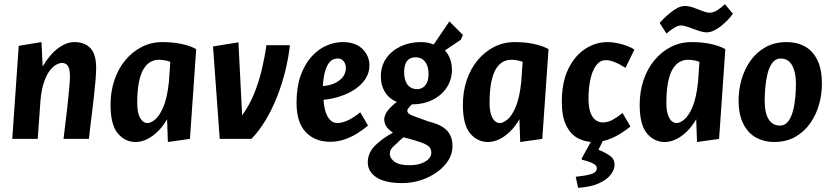

<svg xmlns="http://www.w3.org/2000/svg" viewBox="-20 -667 3993 922"><path d="M38.9 0 69.9 -446.9 179.2 -464.9 184.8 -348Q219.8 -406.5 259.4 -435.7Q299 -464.9 337 -464.9Q387.6 -464.9 414.7 -435.3Q441.7 -405.7 441.7 -341.1Q441.7 -317.1 438.7 -280.7Q435.6 -244.2 430.8 -202Q426 -159.8 421 -119.4Q416 -78.9 412.2 -47Q408.4 -15 407 0H285.1Q286.7 -14 290.2 -43.7Q293.7 -73.3 298.3 -110Q302.8 -146.6 306.6 -183.7Q310.3 -220.8 313.1 -251.7Q315.9 -282.5 315.9 -298.9Q315.9 -335.3 306.2 -350.1Q296.6 -364.8 276.9 -364.8Q266.6 -364.8 251.9 -357.4Q237.2 -350 221.2 -330.7Q205.3 -311.4 192.6 -276.4Q179.8 -241.4 174.5 -186.7L161.2 0Z M631 14.9Q580.3 14.9 545.6 -26.6Q510.8 -68 510.8 -164Q510.8 -226.9 529.1 -281.6Q547.4 -336.2 581.1 -377.1Q614.9 -418.1 660.4 -441.5Q705.9 -464.9 759.9 -464.9Q810.8 -464.9 852.8 -455.7Q894.8 -446.6 922.1 -431L892.1 0L786.1 14.9L782.3 -94.4Q762.5 -59.9 737.1 -35.2Q711.7 -10.6 684.8 2.1Q657.9 14.9 631 14.9ZM687.9 -76Q703.6 -76 724.4 -92.7Q745.2 -109.3 763.9 -152.1Q782.5 -194.8 790.9 -271.9L797.8 -369.9Q788.1 -374.2 772.5 -377.1Q756.8 -380 742.8 -380Q721.5 -380 702.7 -369.7Q684 -359.4 669.6 -335.9Q655.3 -312.5 647.1 -272.3Q639 -232.2 639 -173Q639 -137.8 646.2 -116.4Q653.5 -95.1 664.5 -85.5Q675.6 -76 687.9 -76Z M1035.1 0 1003 -444 1125 -463.7 1142.7 -113.2Q1176.6 -159.6 1199.6 -215.4Q1222.5 -271.2 1236.8 -331.2Q1251.1 -391.3 1259.3 -450H1372.1Q1365.4 -388 1349.3 -323.7Q1333.2 -259.4 1309.3 -199.5Q1285.4 -139.7 1254.6 -88.5Q1223.7 -37.3 1187.4 0Z M1565.1 13.8Q1492.5 13.8 1448.2 -32.6Q1404 -79.1 1404 -173.3Q1404 -248.9 1423.6 -303.9Q1443.3 -358.9 1475.5 -394.6Q1507.7 -430.4 1547.2 -447.6Q1586.6 -464.9 1625.2 -464.9Q1687.2 -464.9 1720.6 -431.9Q1754 -398.9 1754 -353.1Q1754 -318.3 1735.9 -289.7Q1717.8 -261.2 1686.6 -239.8Q1655.5 -218.4 1616 -205.2Q1576.4 -191.9 1533.6 -187.7Q1534.8 -167.6 1538.7 -147.9Q1542.6 -128.1 1550.8 -111.9Q1559 -95.7 1571 -86Q1583 -76.3 1600 -76.3Q1623.6 -76.3 1652 -89.8Q1680.4 -103.4 1710 -127.8L1747.4 -63.9Q1724 -44.4 1695.5 -26.5Q1667 -8.5 1634.2 2.6Q1601.3 13.8 1565.1 13.8ZM1530.2 -253.3Q1581 -258.1 1610.9 -282Q1640.9 -305.9 1640.9 -340.3Q1640.9 -359.8 1630.3 -373Q1619.7 -386.2 1602.2 -386.2Q1591.5 -386.2 1580 -381.6Q1568.6 -376.9 1558.5 -363.2Q1548.4 -349.4 1540.8 -323.2Q1533.1 -296.9 1530.2 -253.3Z M1912.1 212.2Q1827.9 212.2 1787 184.2Q1746.1 156.2 1746.1 112.9Q1746.1 88.9 1756.3 66.5Q1766.6 44.1 1791.5 22.3Q1807.2 8.3 1826 -4.9Q1844.7 -18.1 1866.9 -29.5Q1842 -47.4 1833.7 -62.1Q1825.4 -76.8 1825 -92.8Q1825.4 -114 1840.9 -134.6Q1856.5 -155.3 1885.9 -177.8Q1865.2 -185.1 1847.6 -201.5Q1830 -217.9 1819.5 -243Q1808.9 -268 1808.9 -300Q1808.9 -350 1834.7 -386.9Q1860.5 -423.9 1904.2 -444.4Q1947.9 -464.9 2001.2 -464.9Q2017.7 -464.9 2033.5 -462Q2049.2 -459.1 2062.7 -453.3L2138 -564.2L2203.1 -499.1L2193 -476.3L2116.5 -424.8Q2132.4 -407.7 2141.3 -384.3Q2150.2 -360.9 2150.2 -331Q2150.2 -286.4 2126.7 -249Q2103.1 -211.5 2060 -188.9Q2016.9 -166.3 1957.8 -165.8Q1945.2 -154.1 1939 -144.7Q1932.8 -135.2 1939.2 -125.6Q1944.5 -117.5 1971.2 -108Q1997.8 -98.5 2036.9 -83.9Q2081.9 -72.9 2107 -56.3Q2132 -39.7 2142.5 -16.8Q2153 6 2153 35.8Q2153 71 2133.1 102.9Q2113.2 134.7 2079 159.2Q2044.9 183.7 2001.8 198Q1958.6 212.2 1912.1 212.2ZM1946.1 126.4Q1978.9 126.4 2002.2 118Q2025.5 109.7 2038.4 96.2Q2051.3 82.8 2051.3 66.8Q2051.3 49.9 2041.7 39.2Q2032.1 28.6 2009.2 19.6Q1986.3 10.6 1946 -0.4Q1938.3 -2.4 1931 -4.2Q1923.8 -5.9 1917.6 -7.9Q1909.4 -1.1 1901 6.2Q1892.5 13.6 1884.9 21.9Q1868 35.7 1860 46.6Q1851.9 57.5 1851.9 72.8Q1851.9 92.4 1874.6 109.4Q1897.3 126.4 1946.1 126.4ZM1983.2 -238.9Q2006.8 -238.9 2022.4 -257.3Q2037.9 -275.8 2037.9 -310.7Q2037.9 -335.8 2030.6 -353.8Q2023.3 -371.9 2009.6 -381.9Q1995.8 -391.8 1975.9 -391.8Q1956.1 -391.8 1944.1 -383.2Q1932 -374.5 1926.4 -358.4Q1920.8 -342.3 1920.8 -319.9Q1920.8 -295.1 1927.9 -276.9Q1935 -258.6 1949.1 -248.7Q1963.2 -238.9 1983.2 -238.9Z M2323 14.9Q2272.3 14.9 2237.6 -26.6Q2202.8 -68 2202.8 -164Q2202.8 -226.9 2221.1 -281.6Q2239.4 -336.2 2273.1 -377.1Q2306.9 -418.1 2352.4 -441.5Q2397.9 -464.9 2451.9 -464.9Q2502.8 -464.9 2544.8 -455.7Q2586.8 -446.6 2614.1 -431L2584.1 0L2478.1 14.9L2474.3 -94.4Q2454.5 -59.9 2429.1 -35.2Q2403.7 -10.6 2376.8 2.1Q2349.9 14.9 2323 14.9ZM2379.9 -76Q2395.6 -76 2416.4 -92.7Q2437.2 -109.3 2455.9 -152.1Q2474.5 -194.8 2482.9 -271.9L2489.8 -369.9Q2480.1 -374.2 2464.5 -377.1Q2448.8 -380 2434.8 -380Q2413.5 -380 2394.7 -369.7Q2376 -359.4 2361.6 -335.9Q2347.3 -312.5 2339.1 -272.3Q2331 -232.2 2331 -173Q2331 -137.8 2338.2 -116.4Q2345.5 -95.1 2356.5 -85.5Q2367.6 -76 2379.9 -76Z M2830 14.9Q2789.3 14.9 2754.8 -3.4Q2720.3 -21.6 2699.1 -64.3Q2677.9 -107 2677.9 -178.1Q2677.9 -271.7 2708.9 -335.6Q2739.9 -399.5 2790.1 -432.2Q2840.4 -464.9 2898.3 -464.9Q2921.3 -464.9 2946.1 -459.5Q2971 -454.1 2992.9 -445.8Q3014.8 -437.5 3026.2 -428.7L2983.8 -341.2Q2971.9 -349 2956.5 -357.2Q2941.1 -365.4 2923.6 -371.8Q2906.1 -378.1 2887.9 -378.1Q2870.4 -378.1 2856.8 -367.3Q2843.2 -356.5 2833.4 -338.1Q2823.6 -319.7 2817.5 -295.9Q2811.4 -272.2 2808.7 -246.1Q2806 -220 2806 -194Q2806 -152.9 2815 -127.6Q2824 -102.2 2839.8 -90.7Q2855.5 -79.1 2874.7 -79.1Q2899.2 -79.1 2923.3 -92.5Q2947.3 -105.8 2969.5 -124.5L3007.5 -59.3Q2982.7 -39.4 2954.5 -22.4Q2926.3 -5.4 2895.7 4.7Q2865 14.9 2830 14.9ZM2756.1 235.1 2744.7 181.9Q2788.1 177.5 2816.5 169.6Q2845 161.7 2846 142Q2847 128.7 2829 118.7Q2810.9 108.8 2774.7 100L2772.7 95L2825.1 0H2879.6L2853.9 52.3Q2889.1 66.1 2911 82.5Q2932.9 99 2930.9 128Q2929.9 150.1 2911.2 173.6Q2892.6 197 2854.7 213.9Q2816.8 230.7 2756.1 235.1Z M3172 14.9Q3121.3 14.9 3086.6 -26.6Q3051.8 -68 3051.8 -164Q3051.8 -226.9 3070.1 -281.6Q3088.4 -336.2 3122.1 -377.1Q3155.9 -418.1 3201.4 -441.5Q3246.9 -464.9 3300.9 -464.9Q3351.8 -464.9 3393.8 -455.7Q3435.8 -446.6 3463.1 -431L3433.1 0L3327.1 14.9L3323.3 -94.4Q3303.5 -59.9 3278.1 -35.2Q3252.7 -10.6 3225.8 2.1Q3198.9 14.9 3172 14.9ZM3228.9 -76Q3244.6 -76 3265.4 -92.7Q3286.2 -109.3 3304.9 -152.1Q3323.5 -194.8 3331.9 -271.9L3338.8 -369.9Q3329.1 -374.2 3313.5 -377.1Q3297.8 -380 3283.8 -380Q3262.5 -380 3243.7 -369.7Q3225 -359.4 3210.6 -335.9Q3196.3 -312.5 3188.1 -272.3Q3180 -232.2 3180 -173Q3180 -137.8 3187.2 -116.4Q3194.5 -95.1 3205.5 -85.5Q3216.6 -76 3228.9 -76ZM3180.5 -505.7 3147.6 -557.1Q3154.3 -564.9 3167.8 -578.2Q3181.2 -591.4 3198.3 -605.3Q3215.4 -619.2 3233.4 -628.8Q3251.4 -638.3 3267.4 -638.3Q3288.4 -638.3 3310.6 -630.2Q3332.8 -622.2 3352.9 -614.1Q3373.1 -606.1 3387.1 -606.1Q3407.1 -606.1 3426.3 -619.1Q3445.4 -632.1 3461.2 -646.9L3499.3 -601.1Q3490.9 -588.3 3476.4 -572.9Q3461.8 -557.5 3444.4 -543.4Q3426.9 -529.2 3408.5 -520.4Q3390.2 -511.7 3374.2 -511.7Q3356.2 -511.7 3332 -520.2Q3307.9 -528.7 3285.5 -536.7Q3263.1 -544.7 3250.1 -544.7Q3237.1 -544.7 3222.1 -536.1Q3207 -527.5 3195.5 -518.1Q3184 -508.8 3180.5 -505.7Z M3696 14.9Q3649.6 14.9 3611.1 -6.1Q3572.6 -27 3549.7 -71.7Q3526.8 -116.4 3526.8 -186.1Q3526.8 -236.3 3541 -285.5Q3555.1 -334.7 3583.9 -375.4Q3612.7 -416.1 3656.3 -440.5Q3699.9 -464.9 3757.7 -464.9Q3807.4 -464.9 3845.4 -443.9Q3883.4 -423 3905.1 -378.6Q3926.9 -334.1 3926.9 -263.9Q3926.9 -213.7 3913 -164.5Q3899.1 -115.3 3870.3 -74.6Q3841.6 -33.9 3798.5 -9.5Q3755.4 14.9 3696 14.9ZM3725.3 -63.9Q3749.9 -63.9 3765.1 -84.1Q3780.2 -104.3 3788.3 -135.9Q3796.4 -167.5 3799.3 -202.3Q3802.1 -237.2 3802.1 -266Q3802.1 -319.6 3783.9 -352.9Q3765.7 -386.1 3728.9 -386.1Q3704.3 -386.1 3688.9 -365.4Q3673.5 -344.7 3665.6 -312.6Q3657.8 -280.5 3654.9 -245.9Q3652.1 -211.3 3652.1 -184Q3652.1 -123.8 3671.2 -93.9Q3690.4 -63.9 3725.3 -63.9Z"/></svg>

Font: Ancizar Sans Thin
Style: Italic
Weight: 100
Italic angle: -4°
Designer: Cesar Puertas, Viviana Monsalve, Julian Moncada, Julian Prieto, Jose Castro, Mariel Hernandez, Felipe Aragon, Sara Alarc
Version: Version 8.100